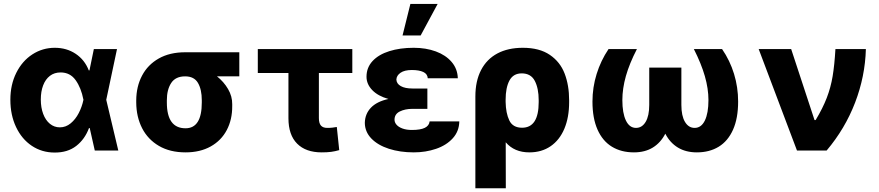

<svg xmlns="http://www.w3.org/2000/svg" viewBox="-20 -787 4596 1004"><path d="M34.2 -265.6Q34.2 -344.2 65.2 -406.2Q96.2 -468.3 149.4 -502.7Q202.6 -537.1 266.6 -537.1Q328.6 -537.1 375.7 -505.6Q422.9 -474.1 444.3 -418.9H447.8L470.7 -530.3H591.8L535.6 -265.1L598.6 0H475.6L449.2 -117.2H445.3Q423.8 -59.1 378.7 -23.9Q333.5 11.2 265.6 10.7Q199.2 10.7 146.5 -24.4Q93.8 -59.6 64 -122.6Q34.2 -185.5 34.2 -265.6ZM293 -121.1Q324.2 -121.1 349.6 -142.1Q375 -163.1 391.8 -195.8Q408.7 -228.5 416 -263.7L416.5 -265.1L416 -266.6Q404.3 -327.6 375.5 -367.9Q346.7 -408.2 296.9 -408.2Q264.2 -408.2 241 -390.4Q217.8 -372.6 205.6 -340.6Q193.4 -308.6 193.4 -266.6Q193.4 -224.6 205.8 -191.4Q218.3 -158.2 241 -139.6Q263.7 -121.1 293 -121.1Z M948.2 -513.7H1231.4V-387.7H1114.7Q1150.4 -359.4 1172.6 -321.3Q1194.8 -283.2 1194.3 -242.2V-232.4Q1194.8 -162.1 1166 -107.2Q1137.2 -52.2 1081.8 -21.2Q1026.4 9.8 950.2 9.8Q869.1 9.8 811.3 -23.9Q753.4 -57.6 723.1 -116.7Q692.9 -175.8 692.4 -251V-262.7Q692.9 -335 722.9 -391.8Q752.9 -448.7 810.3 -481.2Q867.7 -513.7 948.2 -513.7ZM950.2 -116.2Q1035.2 -116.2 1035.2 -251V-262.7Q1035.2 -319.3 1015.1 -353.5Q995.1 -387.7 948.2 -387.7Q897.9 -387.7 875.2 -353Q852.5 -318.4 852.5 -262.7V-251Q852.5 -116.2 950.2 -116.2Z M1822.3 -405.3H1647.5V-169.9Q1647.5 -142.6 1658.2 -130.4Q1668.9 -118.2 1691.4 -118.2Q1707 -118.2 1718.3 -119.6Q1729.5 -121.1 1741.2 -123L1753.9 -2Q1731.9 4.4 1711.4 7.1Q1690.9 9.8 1662.1 9.8Q1579.1 9.8 1533.7 -35.9Q1488.3 -81.5 1488.3 -168.9V-405.3H1328.1V-530.3H1822.3Z M2011.2 -269.5Q1956.5 -284.7 1926.5 -315.9Q1896.5 -347.2 1896.5 -385.7Q1896.5 -433.6 1928.2 -467.8Q1960 -502 2015.9 -519.5Q2071.8 -537.1 2143.6 -537.1Q2207 -537.1 2259 -518.1Q2311 -499 2341.8 -462.9Q2372.6 -426.8 2374 -377.9H2216.8Q2215.3 -400.4 2193.4 -410.6Q2171.4 -420.9 2133.8 -420.9Q2095.2 -420.9 2074.5 -406.5Q2053.7 -392.1 2052.7 -371.1Q2053.7 -349.1 2075.9 -336.7Q2098.1 -324.2 2136.7 -324.2H2214.8V-217.8H2136.7Q2098.1 -217.8 2070.6 -204.1Q2043 -190.4 2043 -161.1Q2043 -147 2053.5 -134.8Q2064 -122.6 2084.7 -115Q2105.5 -107.4 2133.8 -107.4Q2179.2 -107.4 2201.7 -118.7Q2224.1 -129.9 2226.6 -152.3H2381.8Q2380.9 -100.6 2347.7 -64Q2314.5 -27.3 2260.3 -8.8Q2206.1 9.8 2143.6 9.8Q2071.8 9.8 2013.7 -9Q1955.6 -27.8 1921.9 -62.7Q1888.2 -97.7 1887.7 -144.5Q1888.7 -191.4 1919.7 -223.9Q1950.7 -256.3 2011.2 -269.5ZM2126 -766.6H2268.6L2179.7 -601.6H2085Z M2713.9 -537.1Q2800.8 -537.1 2855 -500.2Q2909.2 -463.4 2932.6 -402.1Q2956.1 -340.8 2956.1 -262.7V-252.9Q2956.1 -173.3 2931.2 -114Q2906.2 -54.7 2859.4 -22.5Q2812.5 9.8 2748 9.8Q2669.4 9.8 2624.5 -43L2625 197.3H2465.8V-282.2Q2465.8 -363.3 2495.6 -420.7Q2525.4 -478 2581.1 -507.6Q2636.7 -537.1 2713.9 -537.1ZM2710 -119.1Q2796.9 -119.1 2796.9 -252.9V-262.7Q2796.9 -325.2 2776.4 -364.3Q2755.9 -403.3 2708 -403.3Q2664.1 -403.3 2644 -366Q2624 -328.6 2624 -265.6V-254.4Q2625 -195.3 2643.3 -157.2Q2661.6 -119.1 2710 -119.1Z M3234.4 -263.7Q3234.4 -195.8 3252.9 -157Q3271.5 -118.2 3305.7 -118.2Q3337.4 -118.2 3356.2 -149.7Q3375 -181.2 3375 -238.3V-433.6H3543V-238.3Q3543 -181.2 3561.8 -149.7Q3580.6 -118.2 3612.3 -118.2Q3647 -118.2 3665.8 -156.7Q3684.6 -195.3 3684.6 -263.7Q3684.6 -323.2 3665.8 -388.7Q3647 -454.1 3608.4 -530.3H3755.9Q3796.9 -470.7 3818.4 -400.6Q3839.8 -330.6 3839.8 -255.9Q3839.8 -168.5 3813.2 -108.9Q3786.6 -49.3 3738.3 -19.8Q3689.9 9.8 3624 9.8Q3566.4 9.8 3524.9 -15.4Q3483.4 -40.5 3459 -87.9Q3434.6 -40.5 3393.6 -15.4Q3352.5 9.8 3294.9 9.8Q3228.5 9.8 3179.9 -19.8Q3131.3 -49.3 3104.7 -108.9Q3078.1 -168.5 3078.1 -255.9Q3078.1 -330.1 3099.9 -400.1Q3121.6 -470.2 3162.1 -530.3H3310.5Q3271.5 -455.1 3252.9 -389.4Q3234.4 -323.7 3234.4 -263.7Z M3947.3 -530.3H4117.2L4239.3 -159.2H4245.1Q4282.2 -220.7 4303.2 -275.1Q4324.2 -329.6 4334 -388.4Q4343.8 -447.3 4348.6 -530.3H4507.8Q4503.9 -387.2 4451.4 -250.5Q4398.9 -113.8 4302.7 0H4147.5Z"/></svg>

Font: Pretendard ExtraBold
Style: Regular
Weight: 800
Designer: Base glyphs from Inter by Rasmus Andersson; Hangeul glyphs from Noto Sans CJK(Source Han Sans) by Jang Soo-young and Kan
Foundry: Kil Hyung-jin
Version: Version 1.309